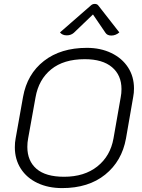

<svg xmlns="http://www.w3.org/2000/svg" viewBox="-20 -954 728 983"><path d="M56 -200Q56 -225 60 -245L98 -458Q119 -575 205 -642Q291 -709 425 -709Q495 -709 550 -682.5Q605 -656 635.5 -609Q666 -562 666 -501Q666 -478 662 -458L625 -245Q604 -129 518.5 -60Q433 9 298 9Q227 9 172 -17Q117 -43 86.5 -90.5Q56 -138 56 -200ZM561 -245 598 -456Q602 -476 602 -498Q602 -569 553.5 -610Q505 -651 414 -651Q306 -651 242 -599Q178 -547 162 -456L124 -245Q120 -225 120 -202Q120 -130 167 -89.5Q214 -49 308 -49Q412 -49 478.5 -102Q545 -155 561 -245ZM322 -773Q299 -773 287 -788L444 -925Q453 -934 465 -934Q478 -934 484 -925L591 -788Q572 -772 550 -772Q529 -772 520 -786L456 -880L358 -786Q343 -773 322 -773Z"/></svg>

Font: K2D ExtraLight
Style: Italic
Weight: 275
Italic angle: -10°
Designer: Katatrad Aksorn Co.,Ltd.
Foundry: Cadson Demak Co.,Ltd.
Version: Version 1.000; ttfautohint (v1.6)